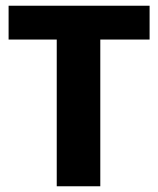

<svg xmlns="http://www.w3.org/2000/svg" viewBox="-20 -650 551 670"><path d="M502 -630V-512H330V0H178V-512H10V-630Z"/></svg>

Font: Ek Mukta ExtraBold
Style: Regular
Weight: 800
Designer: Girish Dalvi and Yashodeep Gholap
Foundry: Ek Type
Version: Version 2.538;PS 1.002;hotconv 16.6.51;makeotf.lib2.5.65220;